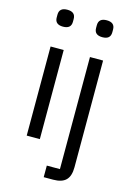

<svg xmlns="http://www.w3.org/2000/svg" viewBox="-138 -807 732 1074"><g transform="rotate(15 228.0 -269.5)"><path d="M114 -641Q67 -641 67 -682V-698Q67 -739 114 -739Q161 -739 161 -698V-682Q161 -641 114 -641ZM76 -516H152V0H76ZM304 -516H380V102Q380 153 356.5 176.5Q333 200 282 200H228V133H304ZM342 -641Q295 -641 295 -682V-698Q295 -739 342 -739Q389 -739 389 -698V-682Q389 -641 342 -641Z"/></g></svg>

Font: IBM Plex Sans Condensed
Style: Regular
Weight: 400
Width: 3
Designer: Mike Abbink, Paul van der Laan, Pieter van Rosmalen
Foundry: Bold Monday
Version: Version 1.1